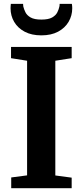

<svg xmlns="http://www.w3.org/2000/svg" viewBox="-20 -990 435 1010"><path d="M122.5 -67.5V-670.5L38 -684V-743H357V-684L271 -670.5V-67L357 -55.5V0H39V-56.5ZM197.5 -804Q146 -804 109.8 -823.2Q73.5 -842.5 54.5 -875Q35.5 -907.5 35.5 -946.5Q35.5 -952.5 36 -958.2Q36.5 -964 37 -969.5H101.5Q101.5 -967 101.8 -963.5Q102 -960 102.5 -956Q106 -941.5 113.8 -925.5Q121.5 -909.5 141 -898.2Q160.5 -887 197.5 -887Q235 -887 254.2 -898Q273.5 -909 281.5 -925Q289.5 -941 292.5 -956Q293.5 -960 293.5 -963.5Q293.5 -967 293.5 -969.5H358Q359 -964 359.5 -958.5Q360 -953 360 -946.5Q360 -908 341 -875.5Q322 -843 285.8 -823.5Q249.5 -804 197.5 -804Z"/></svg>

Font: Merriweather 28pt
Style: Bold
Weight: 700
Version: Version 2.100